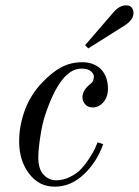

<svg xmlns="http://www.w3.org/2000/svg" viewBox="-20 -690 522 722"><path d="M52 -158Q52 -218 74 -277Q96 -336 140 -381Q175 -418 210.5 -437Q246 -456 290 -456Q308 -456 324 -451Q340 -446 354 -435Q368 -424 377 -403.5Q386 -383 386 -356Q386 -326 369 -306Q352 -286 329 -286Q310 -286 300 -298Q290 -310 290 -324Q290 -352 322 -376Q333 -385 333 -402Q333 -412 322 -422Q311 -432 286 -432Q208 -432 150 -258Q139 -226 131.5 -176Q124 -126 124 -98Q124 -54 144 -33Q164 -12 191 -12Q218 -12 244 -25Q270 -38 286 -55.5Q302 -73 316.5 -95.5Q331 -118 337 -131Q343 -144 347 -155L368 -148Q344 -80 295 -34Q246 12 186 12Q126 12 89 -37.5Q52 -87 52 -158ZM300 -520 406 -643Q429 -670 454 -670Q469 -670 475.5 -661.5Q482 -653 482 -641Q482 -616 450 -595L312 -508Z"/></svg>

Font: Old Standard TT
Style: Italic
Weight: 400
Italic angle: -15.2°
Designer: Alexey Kryukov <alexios@thessalonica.org.ru>
Version: Version 2.2